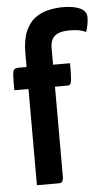

<svg xmlns="http://www.w3.org/2000/svg" viewBox="-53 -773 450 809"><g transform="rotate(-5 172.0 -369.0)"><path d="M70 0V-407H10Q10 -451 11 -470.5Q12 -490 18 -495Q24 -500 37 -500H70V-557Q70 -615 85.5 -651Q101 -687 126.5 -705.5Q152 -724 183 -731Q214 -738 244 -738Q291 -738 317.5 -725Q344 -712 344 -686Q344 -673 341 -656Q338 -639 333 -625Q314 -634 296 -636Q278 -638 265 -638Q246 -638 231 -635Q216 -632 205 -624.5Q194 -617 188 -603.5Q182 -590 182 -569V-500H254Q254 -457 252.5 -437Q251 -417 247 -412Q243 -407 233 -407H182V-20Q182 -20 179.5 -10Q177 0 162 0Z"/></g></svg>

Font: Yanone Kaffeesatz ExtraLight
Style: Bold
Weight: 700
Version: Version 2.003